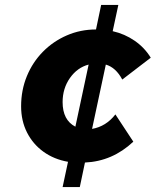

<svg xmlns="http://www.w3.org/2000/svg" viewBox="-20 -646 663 782"><path d="M235 116 257 13Q200 3 157 -28Q114 -59 90 -106.5Q66 -154 66 -213Q66 -279 89.5 -336Q113 -393 155 -435.5Q197 -478 252.5 -502Q308 -526 371 -526L392 -626H462L439 -519Q488 -508 528.5 -480Q569 -452 594 -411L478 -322Q452 -371 411 -383L355 -121Q412 -131 450 -180L523 -69Q438 11 326 16L305 116ZM235 -230Q235 -157 287 -130L341 -383Q295 -371 265 -328.5Q235 -286 235 -230Z"/></svg>

Font: Wix Madefor Text ExtraBold
Style: Italic
Weight: 800
Italic angle: -12°
Designer: Dalton Maag Ltd
Foundry: Dalton Maag Ltd
Version: Version 3.100